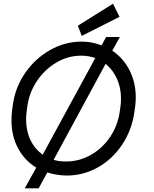

<svg xmlns="http://www.w3.org/2000/svg" viewBox="-20 -927 835 1038"><path d="M714 -401Q714 -377 711 -353L707 -324Q694 -226 641 -146Q588 -66 508 -21.5Q428 23 338 22Q284 21 236 5L189 91H114L176 -21Q113 -59 77.5 -125.5Q42 -192 42 -276Q42 -301 45 -328L49 -357Q61 -452 115 -531Q169 -610 250 -656Q331 -702 421 -702Q476 -702 529 -682L554 -727H628L587 -653Q646 -614 680 -547.5Q714 -481 714 -401ZM121 -282Q121 -220 144.5 -170.5Q168 -121 211 -91L495 -613Q460 -626 418 -626Q348 -626 285 -589Q222 -552 180 -489.5Q138 -427 128 -353L124 -324Q121 -303 121 -282ZM632 -357Q634 -370 634 -396Q634 -453 612 -501.5Q590 -550 551 -582L270 -63Q297 -54 337 -54Q409 -54 472 -90Q535 -126 576.5 -188.5Q618 -251 628 -328ZM401 -788 591 -907 626 -836 422 -733Z"/></svg>

Font: Bellota
Style: Bold Italic
Weight: 700
Italic angle: -7.5°
Designer: Kemie Guaida
Foundry: Kemie Guaida
Version: Version 4.001